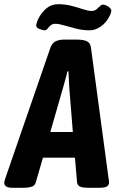

<svg xmlns="http://www.w3.org/2000/svg" viewBox="-49 -890 559 912"><path d="M11 2Q-12 2 -20.5 -5Q-29 -12 -29 -22Q-29 -26 -27.5 -30.5Q-26 -35 -22 -48L191 -665Q199 -686 215.5 -694Q232 -702 258 -702H313Q348 -702 364 -694Q380 -686 383 -664L466 -48Q469 -29 469 -22Q469 -12 459.5 -5Q450 2 421 2H368Q347 2 333 -3Q319 -8 317 -24L307 -141H155L121 -24Q117 -8 101 -3Q85 2 65 2ZM251 -475 190 -263H297L280 -475Q279 -494 278 -513Q277 -532 276 -551H271Q267 -532 261.5 -513Q256 -494 251 -475ZM163 -746Q156 -746 139.5 -752Q123 -758 123 -769Q123 -774 126.5 -784.5Q130 -795 134 -803Q150 -833 173 -851.5Q196 -870 228 -870Q262 -870 292 -862Q322 -854 346 -846Q370 -838 386 -838Q400 -838 409 -845.5Q418 -853 425.5 -860.5Q433 -868 440 -868Q451 -868 465.5 -858.5Q480 -849 480 -838Q480 -836 477.5 -828Q475 -820 469 -809Q455 -782 429.5 -764Q404 -746 377 -746Q344 -746 312.5 -754Q281 -762 255.5 -769.5Q230 -777 214 -777Q200 -777 191.5 -769.5Q183 -762 177 -754Q171 -746 163 -746Z"/></svg>

Font: Asap Condensed
Style: Bold Italic
Weight: 700
Width: 3
Italic angle: -6°
Designer: Pablo Cosgaya
Foundry: Omnibus-Type
Version: Version 3.001; ttfautohint (v1.8.4.7-5d5b)